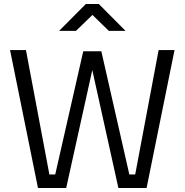

<svg xmlns="http://www.w3.org/2000/svg" viewBox="-20 -943 926 963"><path d="M170.5 0 30.4 -692H110.2L227.7 -67.8H257L397.6 -686H488.2L628.7 -67.8H658.1L775.6 -692H855.4L715.2 0H573.8L435.7 -624.2H450.1L312 0ZM276.6 -788.3 410.6 -923H475.6L609.6 -788.3H525.6L443.7 -868.2L361.2 -788.3Z"/></svg>

Font: Titillium Web
Style: Bold
Weight: 700
Designer: Mohamed Gaber, Accademia di Belle Arti di Urbino
Foundry: Kief Type Foundry, Accademia di Belle Arti di Urbino
Version: Version 3.000